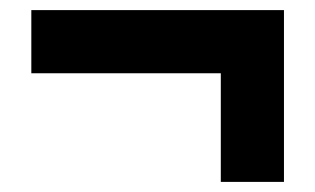

<svg xmlns="http://www.w3.org/2000/svg" viewBox="-20 -544 624 380"><path d="M417 -184V-399H42V-524H542V-184H417Z"/></svg>

Font: CAT North
Style: Regular
Weight: 400
Designer: Peter Wiegel
Foundry: Peter Wiegel
Version: Version 1.000